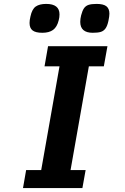

<svg xmlns="http://www.w3.org/2000/svg" viewBox="-20 -961 640 981"><path d="M113.5 -92H190.5L284 -622H207.5L225.5 -725H529L510.5 -622H434L340.5 -92H417.5L401 0H97.5ZM131 -843.5Q131 -858 135.5 -876.5Q143.5 -914.5 162.8 -927.8Q182 -941 216 -941Q284 -941 284 -887.5Q284 -872 280 -857.5Q271.5 -823 251.2 -808.2Q231 -793.5 196.5 -793.5Q162 -793.5 146.5 -805.5Q131 -817.5 131 -843.5ZM390 -849.5Q390 -864.5 394.5 -882.5Q400.5 -906 409 -918.5Q417.5 -931 432.2 -936Q447 -941 473.5 -941Q508.5 -941 523.8 -928.8Q539 -916.5 539 -891Q539 -878 534 -854.5Q528.5 -828.5 519 -815.5Q509.5 -802.5 494.8 -798Q480 -793.5 454 -793.5Q390 -793.5 390 -849.5Z"/></svg>

Font: JuliaMono ExtraBold
Style: Italic
Weight: 800
Italic angle: -9°
Monospace: yes
Designer: cormullion
Foundry: corm
Version: Version 0.057; ttfautohint (v1.8.4)